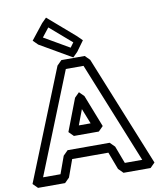

<svg xmlns="http://www.w3.org/2000/svg" viewBox="-122 -1282 1174 1411"><g transform="rotate(-10 465.0 -576.0)"><path d="M324 -1113 486 -973 460 -938 272 -1047ZM320 -1187 285 -1152 194 -1037 229 -1002 467 -864 502 -899 558 -976 523 -1011ZM530 -790 835 -35H705L656 -165L621 -200H307L272 -165L225 -35H95L398 -790ZM586 -825 551 -860H377L342 -825L10 0L45 35H247L282 0L329 -130H599L648 0L683 35H885L920 0ZM592 -330 498 -570 463 -605 428 -570 336 -330 371 -295H557ZM508 -365H420L463 -479Z"/></g></svg>

Font: Hussar Press
Style: Bold
Weight: 700
Foundry: Cannot Into Space Fonts
Version: Version 1.43